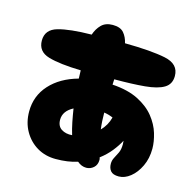

<svg xmlns="http://www.w3.org/2000/svg" viewBox="-86 -636 741 725"><g transform="rotate(15 285.0 -273.5)"><path d="M311 0Q292 0 276 -14Q257 -8 236 -5Q215 -2 191 -2Q150 -2 118 -21Q86 -40 67 -73.5Q48 -107 48 -150Q48 -211 88 -255Q128 -299 197 -318Q196 -334 196 -350Q113 -352 69 -365Q25 -378 25 -421Q25 -464 70.5 -477Q116 -490 201 -491Q209 -515 225 -531Q241 -547 269 -547Q299 -547 312.5 -531Q326 -515 331 -492Q434 -491 489.5 -479.5Q545 -468 545 -421Q545 -389 520 -374Q495 -359 446 -354.5Q397 -350 327 -350Q326 -338 326 -329Q387 -325 427.5 -304.5Q468 -284 491.5 -254.5Q515 -225 524.5 -193Q534 -161 534 -134Q534 -96 519.5 -65.5Q505 -35 483 -17.5Q461 0 438 0Q415 0 406 -11Q397 -22 397 -39Q397 -52 403 -63Q409 -74 415.5 -87.5Q422 -101 422 -122Q422 -129 421 -135Q410 -114 392.5 -92Q375 -70 350 -51Q352 -46 352 -42Q352 -22 339.5 -11Q327 0 311 0ZM323 -219Q323 -202 324 -185.5Q325 -169 327 -154Q338 -165 346 -179Q354 -193 358 -209Q342 -216 323 -219ZM169 -150Q169 -125 186 -114Q203 -103 228 -105Q221 -128 216 -153Q211 -178 207 -204Q169 -184 169 -150Z"/></g></svg>

Font: Cherry Bomb One
Style: Regular
Weight: 400
Designer: satsuyako
Foundry: satsuyako
Version: Version 4.100; ttfautohint (v1.8.3)